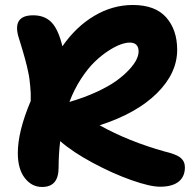

<svg xmlns="http://www.w3.org/2000/svg" viewBox="-20 -721 779 763"><path d="M147 22Q106 22 78.4 -13.7Q50.8 -49.3 50.8 -112.8Q50.8 -198.7 102.1 -319.8Q102.5 -335.9 102.1 -350.6Q101.6 -365.2 99.9 -381.1Q98.1 -397 96.9 -407.7Q95.7 -418.5 91.8 -435.8Q87.9 -453.1 86.2 -461.2Q84.5 -469.2 78.9 -489Q73.2 -508.8 71.5 -515.1Q69.8 -521.5 62.5 -545.2Q55.2 -568.8 53.2 -575.2Q29.3 -660.2 111.8 -660.2Q157.7 -660.2 184.8 -632.1Q211.9 -604 228 -537.1Q282.2 -615.2 355 -658.2Q427.7 -701.2 507.8 -701.2Q596.7 -701.2 640.4 -651.9Q684.1 -602.5 684.1 -522.9Q684.1 -430.2 603.5 -350.3Q522.9 -270.5 376 -223.1Q490.7 -159.2 633.8 -119.1Q680.2 -108.4 697.5 -94Q714.8 -79.6 714.8 -56.2Q714.8 -19 689.7 1Q664.6 21 616.2 21Q576.7 21 502.9 -4.9Q429.2 -30.8 349.1 -73.7Q269 -116.7 219.2 -160.2Q212.9 -107.9 212.9 -56.2Q212.9 -16.1 196.5 2.9Q180.2 22 147 22ZM495.1 -551.8Q480.5 -551.8 459.5 -544.4Q438.5 -537.1 410.6 -519Q382.8 -501 356 -475.1Q329.1 -449.2 302 -407.7Q274.9 -366.2 255.9 -315.9Q314.5 -333 362.8 -355.2Q411.1 -377.4 441.4 -399.2Q471.7 -420.9 492.7 -443.6Q513.7 -466.3 522.2 -484.1Q530.8 -502 530.8 -516.1Q530.8 -551.8 495.1 -551.8Z"/></svg>

Font: Shantell Sans Bouncy
Style: Bold
Weight: 700
Designer: Stephen Nixon, Anya Danilova, Shantell Martin
Foundry: Arrow Type
Version: Version 1.006;[9816181b4]